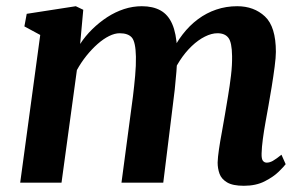

<svg xmlns="http://www.w3.org/2000/svg" viewBox="-20 -588 976 618"><path d="M248 -556.5 238 -446.5Q254.5 -472 277 -494Q299.5 -516 325.2 -532.8Q351 -549.5 379.2 -558.8Q407.5 -568 436.5 -568Q472 -568 496.5 -554.5Q521 -541 534.2 -511Q547.5 -481 550 -430.5Q550 -423.5 550 -415.8Q550 -408 549.5 -400Q549 -392 548 -383.5L529 -412Q545.5 -448.5 567.8 -477.2Q590 -506 617.2 -526.2Q644.5 -546.5 676.2 -557.2Q708 -568 743.5 -568Q797.5 -568 832.8 -535Q868 -502 868 -421Q868 -404 864 -373.2Q860 -342.5 854.5 -308.5Q849 -274.5 844 -247Q839.5 -222 834.5 -194.2Q829.5 -166.5 826 -140.2Q822.5 -114 822 -94Q821.5 -76.5 826.2 -70.5Q831 -64.5 838.5 -64.5Q848 -64.5 858.2 -70.2Q868.5 -76 886 -90L899.5 -59.5Q894 -52 877.2 -35.5Q860.5 -19 832.2 -4.5Q804 10 765 10Q729 10 710.8 -1Q692.5 -12 686.5 -29Q680.5 -46 680.5 -65Q681 -82 684.8 -107.5Q688.5 -133 694 -162Q699.5 -191 704 -219Q708.5 -246 714 -278.8Q719.5 -311.5 723.5 -345Q727.5 -378.5 727 -407.5Q726.5 -451.5 715.2 -466.2Q704 -481 680 -481Q661 -481 639.5 -470.2Q618 -459.5 597 -439.5Q576 -419.5 558.2 -392Q540.5 -364.5 528.5 -331.5L550.5 -408Q550 -385 547.8 -356.8Q545.5 -328.5 542.5 -300.2Q539.5 -272 536 -247L505.5 0H371L400 -218Q404 -245.5 408 -278.2Q412 -311 415 -344Q418 -377 417.5 -405.5Q416.5 -453 404.5 -467Q392.5 -481 365 -481Q349.5 -481 331.2 -472Q313 -463 294.2 -446.5Q275.5 -430 258.2 -408.5Q241 -387 227.5 -362.5L178 0H45L109.5 -475.5L58.5 -503L66 -543.5L224 -568Z"/></svg>

Font: Merriweather
Style: Bold Italic
Weight: 700
Italic angle: -7.8°
Version: Version 2.101